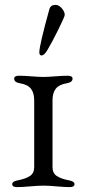

<svg xmlns="http://www.w3.org/2000/svg" viewBox="-20 -763 355 786"><path d="M174 -558Q161 -536 150 -536Q141 -536 141 -549Q141 -577 182 -725Q187 -743 207 -743Q221 -743 233 -729Q245 -715 245 -702Q245 -695 218.5 -641.5Q192 -588 174 -558ZM50 3Q30 3 30 -9Q30 -21 54 -25Q85 -31 102.5 -42.5Q120 -54 120 -79V-352Q120 -383 106.5 -400Q93 -417 62 -422Q38 -426 38 -441Q38 -453 58 -453Q78 -453 109 -450.5Q140 -448 158 -448Q175 -448 206 -450.5Q237 -453 257 -453Q277 -453 277 -441Q277 -426 253 -422Q222 -417 208.5 -400Q195 -383 195 -352V-79Q195 -54 212.5 -42.5Q230 -31 261 -25Q285 -21 285 -9Q285 3 265 3Q246 3 212.5 0Q179 -3 158 -3Q137 -3 103 0Q69 3 50 3Z"/></svg>

Font: EB Garamond SC 12
Style: Regular
Weight: 400
Version: Version 0.016 ; ttfautohint (v0.97) -l 8 -r 50 -G 200 -x 0 -